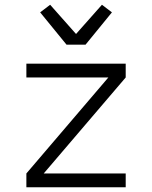

<svg xmlns="http://www.w3.org/2000/svg" viewBox="-20 -788 640 808"><path d="M91 0V-58L436 -462H91V-520H509V-462L164 -58H509V0ZM260 -600 149 -736 191 -768 300 -645 409 -768 451 -736 340 -600Z"/></svg>

Font: Iosevka Light Extended
Style: Regular
Weight: 300
Width: 7
Monospace: yes
Designer: Belleve Invis
Foundry: Belleve Invis
Version: Version 32.5.0; ttfautohint (v1.8.4)